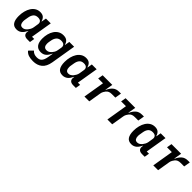

<svg xmlns="http://www.w3.org/2000/svg" viewBox="325 -1933 3550 3550"><g transform="rotate(45 2100.0 -158.0)"><path d="M189 12Q113 12 78 -40.5Q43 -93 43 -193Q43 -260 58.5 -321Q74 -382 103.5 -428Q133 -474 176.5 -501Q220 -528 277 -528Q334 -528 366 -500.5Q398 -473 412 -422H417L433 -516H559L489 -96H547L531 0H461Q407 0 381.5 -27Q356 -54 364 -103L367 -122H363Q348 -92 331.5 -67.5Q315 -43 294.5 -25.5Q274 -8 248 2Q222 12 189 12ZM244 -88Q296 -88 338 -139Q352 -156 367.5 -183.5Q383 -211 388 -243L403 -337Q410 -377 389 -402.5Q368 -428 317 -428Q257 -428 226.5 -392Q196 -356 186 -295L175 -229Q173 -220 172 -209Q171 -198 171 -184Q171 -141 188 -114.5Q205 -88 244 -88Z M820 212Q751 212 702.5 196Q654 180 618 138L695 59Q718 87 749 99.5Q780 112 818 112Q848 112 871.5 105.5Q895 99 913 81.5Q931 64 944 34.5Q957 5 965 -41L982 -142H977Q963 -112 946.5 -87Q930 -62 909 -44Q888 -26 862 -16.5Q836 -7 802 -7Q761 -7 731.5 -21.5Q702 -36 683 -62Q664 -88 655 -125Q646 -162 646 -206Q646 -270 661 -328.5Q676 -387 706 -431.5Q736 -476 780 -502Q824 -528 882 -528Q943 -528 977 -500.5Q1011 -473 1023 -422H1028L1044 -516H1170L1089 -27Q1068 97 998.5 154.5Q929 212 820 212ZM855 -108Q884 -108 907 -120.5Q930 -133 951 -157Q964 -172 980 -197.5Q996 -223 1002 -261L1015 -337Q1022 -379 999 -403.5Q976 -428 924 -428Q863 -428 830.5 -391.5Q798 -355 787 -295L779 -249Q777 -239 776 -227Q775 -215 775 -201Q775 -159 794 -133.5Q813 -108 855 -108Z M1389 12Q1313 12 1278 -40.5Q1243 -93 1243 -193Q1243 -260 1258.5 -321Q1274 -382 1303.5 -428Q1333 -474 1376.5 -501Q1420 -528 1477 -528Q1534 -528 1566 -500.5Q1598 -473 1612 -422H1617L1633 -516H1759L1689 -96H1747L1731 0H1661Q1607 0 1581.5 -27Q1556 -54 1564 -103L1567 -122H1563Q1548 -92 1531.5 -67.5Q1515 -43 1494.5 -25.5Q1474 -8 1448 2Q1422 12 1389 12ZM1444 -88Q1496 -88 1538 -139Q1552 -156 1567.5 -183.5Q1583 -211 1588 -243L1603 -337Q1610 -377 1589 -402.5Q1568 -428 1517 -428Q1457 -428 1426.5 -392Q1396 -356 1386 -295L1375 -229Q1373 -220 1372 -209Q1371 -198 1371 -184Q1371 -141 1388 -114.5Q1405 -88 1444 -88Z M1956 0 2025 -416H1899L1916 -516H2168L2142 -365H2148Q2179 -436 2225.5 -476Q2272 -516 2348 -516H2395L2374 -390H2283Q2241 -390 2215 -378.5Q2189 -367 2169 -343Q2159 -331 2143.5 -305Q2128 -279 2123 -247L2082 0Z M2556 0 2625 -416H2499L2516 -516H2768L2742 -365H2748Q2779 -436 2825.5 -476Q2872 -516 2948 -516H2995L2974 -390H2883Q2841 -390 2815 -378.5Q2789 -367 2769 -343Q2759 -331 2743.5 -305Q2728 -279 2723 -247L2682 0Z M3189 12Q3113 12 3078 -40.5Q3043 -93 3043 -193Q3043 -260 3058.5 -321Q3074 -382 3103.5 -428Q3133 -474 3176.5 -501Q3220 -528 3277 -528Q3334 -528 3366 -500.5Q3398 -473 3412 -422H3417L3433 -516H3559L3489 -96H3547L3531 0H3461Q3407 0 3381.5 -27Q3356 -54 3364 -103L3367 -122H3363Q3348 -92 3331.5 -67.5Q3315 -43 3294.5 -25.5Q3274 -8 3248 2Q3222 12 3189 12ZM3244 -88Q3296 -88 3338 -139Q3352 -156 3367.5 -183.5Q3383 -211 3388 -243L3403 -337Q3410 -377 3389 -402.5Q3368 -428 3317 -428Q3257 -428 3226.5 -392Q3196 -356 3186 -295L3175 -229Q3173 -220 3172 -209Q3171 -198 3171 -184Q3171 -141 3188 -114.5Q3205 -88 3244 -88Z M3756 0 3825 -416H3699L3716 -516H3968L3942 -365H3948Q3979 -436 4025.5 -476Q4072 -516 4148 -516H4195L4174 -390H4083Q4041 -390 4015 -378.5Q3989 -367 3969 -343Q3959 -331 3943.5 -305Q3928 -279 3923 -247L3882 0Z"/></g></svg>

Font: IBM Plex Mono SemiBold
Style: Italic
Weight: 600
Italic angle: -9°
Monospace: yes
Designer: Mike Abbink, Paul van der Laan, Pieter van Rosmalen
Foundry: Bold Monday
Version: Version 2.3